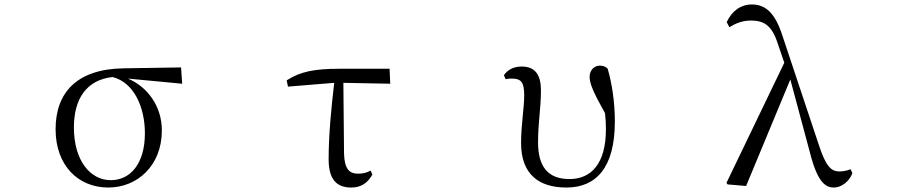

<svg xmlns="http://www.w3.org/2000/svg" viewBox="-20 -825 4040 860"><path d="M465 15C595 15 705 -83 705 -241C705 -347 643 -435 553 -473L796 -450L791 -523L534 -519C325 -516 229 -411 229 -246C229 -84 330 15 465 15ZM484 -480C580 -456 629 -345 629 -228C629 -93 565 -18 476 -18C385 -18 311 -105 311 -254C311 -382 367 -467 484 -480Z M1553 15C1598 15 1627 -6 1648 -43L1640 -61C1624 -52 1607 -47 1584 -47C1547 -47 1523 -65 1521 -137L1518 -454L1728 -450L1725 -517H1499C1388 -517 1324 -504 1264 -465L1270 -437L1477 -454C1464 -344 1452 -221 1452 -112C1452 -20 1489 15 1553 15Z M2517 15C2650 15 2734 -74 2734 -280C2734 -369 2721 -451 2702 -517C2694 -526 2682 -531 2667 -531C2641 -531 2621 -510 2621 -481C2621 -450 2638 -411 2690 -318C2693 -292 2694 -269 2694 -246C2694 -92 2628 -23 2531 -23C2433 -23 2390 -80 2390 -188C2390 -275 2403 -342 2403 -420C2403 -487 2379 -527 2317 -527C2281 -527 2254 -513 2237 -488L2245 -470C2253 -473 2263 -473 2274 -473C2315 -473 2328 -455 2328 -398C2328 -341 2314 -267 2314 -184C2314 -45 2393 15 2517 15Z M3715 15C3749 15 3784 -12 3798 -49L3790 -67C3773 -60 3753 -57 3740 -57C3702 -57 3679 -81 3648 -175L3485 -664C3453 -764 3411 -805 3348 -805C3297 -805 3258 -775 3235 -726L3247 -703C3274 -720 3305 -733 3344 -733C3402 -733 3437 -711 3463 -632L3493 -544L3234 -6L3239 1L3322 8L3520 -469L3608 -141C3641 -11 3676 15 3715 15Z"/></svg>

Font: Harano Aji Mincho CN
Style: Regular
Weight: 400
Foundry: Masamichi Hosoda
Version: HaranoAjiMinchoCN-Regular version 20230610;ttx 4.39.4